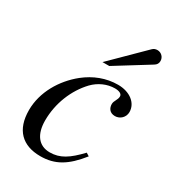

<svg xmlns="http://www.w3.org/2000/svg" viewBox="-166 -757 777 861"><g transform="rotate(30 222.0 -326.5)"><path d="M208 -494H243L414 -600C426 -607 431 -616 431 -628C431 -648 415 -664 395 -664C385 -664 377 -661 370 -654ZM350 -107C296 -50 258 -25 205 -25C148 -25 116 -67 116 -139C116 -228 151 -313 207 -372C236 -402 276 -420 316 -420C339 -420 353 -412 353 -400C353 -381 338 -370 338 -352C338 -332 349 -312 377 -312C403 -312 425 -333 425 -360C425 -407 381 -441 320 -441C259 -441 202 -419 153 -380C82 -323 30 -236 30 -143C30 -41 84 11 177 11C252 11 305 -20 366 -97Z"/></g></svg>

Font: STIXGeneral
Style: Italic
Weight: 400
Italic angle: -16.33°
Designer: MicroPress Inc., with final additions and corrections provided by Coen Hoffman, Elsevier (retired)
Version: Version 1.1.0